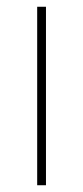

<svg xmlns="http://www.w3.org/2000/svg" viewBox="-20 -548 247 568"><path d="M116 0H90V-528H116Z"/></svg>

Font: Noto Sans Thaana Thin
Style: Regular
Weight: 100
Designer: David Williams
Foundry: Google Inc.
Version: Version 3.001; ttfautohint (v1.8.4.7-5d5b)